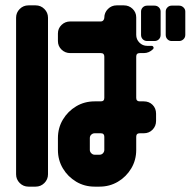

<svg xmlns="http://www.w3.org/2000/svg" viewBox="-20 -696 711 716"><path d="M562 -245Q562 -226 549 -212.5Q536 -199 516 -199H501Q488 -199 488 -186V-137Q488 -99 469.5 -68Q451 -37 420 -18.5Q389 0 351 0H333Q295 0 264 -18.5Q233 -37 214.5 -68Q196 -99 196 -137V-181Q196 -219 214.5 -250Q233 -281 264 -299.5Q295 -318 333 -318H356Q369 -318 369 -331V-485Q369 -498 356 -498H242Q223 -498 209.5 -511Q196 -524 196 -543V-571Q196 -590 209.5 -603Q223 -616 242 -616H356Q362 -616 365.5 -620.5Q369 -625 369 -630Q369 -649 382.5 -662.5Q396 -676 415 -676H442Q461 -676 474.5 -663Q488 -650 488 -631V-566Q488 -549 500 -537Q512 -525 529 -525H546Q550 -525 552 -521Q554 -517 551 -513Q536 -498 516 -498H501Q488 -498 488 -485V-331Q488 -318 501 -318H516Q536 -318 549 -305Q562 -292 562 -272ZM159 -46Q159 -27 145.5 -13.5Q132 0 113 0H86Q67 0 53.5 -13.5Q40 -27 40 -46V-630Q40 -649 53.5 -662.5Q67 -676 86 -676H113Q132 -676 145.5 -662.5Q159 -649 159 -630ZM671 -566Q671 -556 664 -549.5Q657 -543 648 -543H620Q611 -543 604.5 -549.5Q598 -556 598 -566V-653Q598 -662 604.5 -668.5Q611 -675 620 -675H648Q657 -675 664 -668.5Q671 -662 671 -653ZM579 -566Q579 -556 572.5 -549.5Q566 -543 556 -543H529Q519 -543 512.5 -549.5Q506 -556 506 -566V-653Q506 -662 512.5 -668.5Q519 -675 529 -675H556Q566 -675 572.5 -668.5Q579 -662 579 -653ZM369 -137V-186Q369 -199 356 -199H333Q326 -199 320.5 -194Q315 -189 315 -181V-137Q315 -130 320.5 -124.5Q326 -119 333 -119H351Q359 -119 364 -124.5Q369 -130 369 -137Z"/></svg>

Font: Monomaniac One
Style: Regular
Weight: 400
Version: Version 1.000; ttfautohint (v1.8.3)